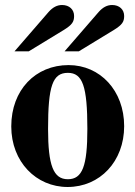

<svg xmlns="http://www.w3.org/2000/svg" viewBox="-20 -733 540 767"><path d="M238 -528H295L436 -614C468 -634 476 -646 476 -669C476 -695 457 -713 428 -713C408 -713 391 -704 374 -685ZM38 -528H95L236 -614C268 -634 276 -646 276 -669C276 -695 257 -713 228 -713C208 -713 191 -704 174 -685ZM476 -229C476 -371 380 -473 254 -473C122 -473 25 -374 25 -228C25 -86 125 14 250 14C379 14 476 -88 476 -229ZM329 -218C329 -69 309 -17 251 -17C193 -17 172 -73 172 -218C172 -389 190 -442 251 -442C310 -442 329 -389 329 -218Z"/></svg>

Font: XITS Math
Style: Bold
Weight: 700
Designer: MicroPress Inc., with final additions and corrections provided by Coen Hoffman, Elsevier (retired)
Version: Version 1.105